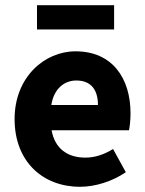

<svg xmlns="http://www.w3.org/2000/svg" viewBox="-20 -705 558 737"><path d="M287 12C346 12 412 -9 463 -44L414 -133C378 -111 344 -100 307 -100C241 -100 191 -133 178 -205H475C478 -217 481 -244 481 -270C481 -405 411 -508 270 -508C151 -508 36 -409 36 -248C36 -84 145 12 287 12ZM177 -302C187 -365 227 -396 273 -396C332 -396 356 -357 356 -302ZM122 -592H418V-685H122Z"/></svg>

Font: Giro Sans Regular
Style: Bold
Weight: 700
Designer: Paul D. Hunt
Foundry: Adobe Systems Incorporated
Version: Version 1.000;PS 1.0;hotconv 1.0.88;makeotf.lib2.5.647800